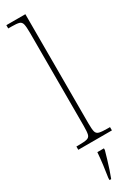

<svg xmlns="http://www.w3.org/2000/svg" viewBox="-258 -776 735 1014"><g transform="rotate(-30 109.5 -269.5)"><path d="M7 0V-20H18Q55 -20 71 -24Q87 -28 91 -43.5Q95 -59 95 -94V-662Q95 -699 91 -715.5Q87 -732 72.5 -736Q58 -740 28 -740H7V-760H123V-94Q123 -59 127 -43.5Q131 -28 147.5 -24Q164 -20 200 -20H212V0ZM70 208Q76 171 80.5 135Q85 99 88 61H128V71Q122 92 114 119.5Q106 147 97 174Q88 201 80 221H70Z"/></g></svg>

Font: Noto Serif Armenian Condensed Thin
Style: Regular
Weight: 100
Width: 3
Designer: Monotype Design Team
Foundry: Monotype Imaging Inc.
Version: Version 2.008; ttfautohint (v1.8.4.7-5d5b)